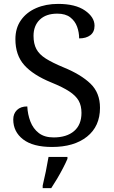

<svg xmlns="http://www.w3.org/2000/svg" viewBox="-20 -744 584 985"><path d="M247 10Q149 10 98.5 -29Q48 -68 48 -131Q48 -161 67 -179.5Q86 -198 120 -198Q122 -157 136 -120.5Q150 -84 179 -61.5Q208 -39 255 -39Q322 -39 360 -71.5Q398 -104 398 -165Q398 -202 383.5 -227.5Q369 -253 335.5 -275Q302 -297 243 -321Q150 -359 104.5 -410Q59 -461 59 -543Q59 -600 87.5 -640.5Q116 -681 165.5 -702.5Q215 -724 278 -724Q367 -724 416 -690Q465 -656 465 -612Q465 -580 443.5 -563.5Q422 -547 386 -547Q386 -578 375.5 -607Q365 -636 340.5 -655Q316 -674 274 -674Q216 -674 184 -643Q152 -612 152 -560Q152 -520 166.5 -492.5Q181 -465 215 -443.5Q249 -422 307 -398Q395 -362 444 -315Q493 -268 493 -191Q493 -96 426.5 -43Q360 10 247 10ZM199 208Q207 175 215 136Q223 97 229 61H326V71Q317 92 303 119Q289 146 273 173Q257 200 243 221H199Z"/></svg>

Font: Noto Serif Grantha
Style: Regular
Weight: 400
Designer: Monotype Design Team
Foundry: Monotype Imaging Inc.
Version: Version 2.004; ttfautohint (v1.8.4.7-5d5b)